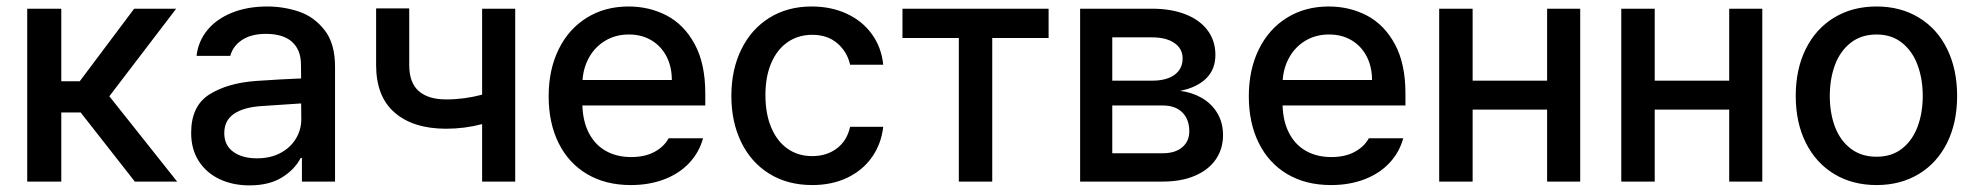

<svg xmlns="http://www.w3.org/2000/svg" viewBox="-20 -557 6063 589"><path d="M63.5 -530.3H168V-307.6H224.6L391.6 -530.3H520.5L315.4 -261.7L523.4 0H393.6L227.5 -211.9H168V0H63.5Z M764.6 -308.6Q797.9 -311 837.2 -313.2Q876.5 -315.4 903.8 -316.4L903.3 -358.4Q903.3 -403.8 876 -428.5Q848.6 -453.1 795.9 -453.1Q751.5 -453.1 723.1 -434.8Q694.8 -416.5 686.5 -385.7H583Q587.9 -429.7 615.7 -464.1Q643.6 -498.5 691.2 -517.8Q738.8 -537.1 799.8 -537.1Q850.1 -537.1 896.7 -521.5Q943.4 -505.9 975.6 -464.8Q1007.8 -423.8 1007.8 -352.5V0H906.2V-72.3H902.3Q884.3 -37.1 845 -12.7Q805.7 11.7 745.1 11.7Q694.3 11.7 653.8 -7.3Q613.3 -26.4 589.8 -62.7Q566.4 -99.1 566.4 -149.4Q566.4 -231.9 622.1 -267.1Q677.7 -302.2 764.6 -308.6ZM768.6 -71.3Q809.6 -71.3 840.3 -87.6Q871.1 -104 887.7 -131.6Q904.3 -159.2 904.3 -191.4L903.8 -239.7L779.3 -231.4Q726.1 -227.5 697 -207.3Q668 -187 668 -148.4Q668 -111.3 695.6 -91.3Q723.1 -71.3 768.6 -71.3Z M1560.5 0H1459V-176.3Q1405.3 -162.1 1348.6 -162.1Q1248 -162.1 1190.9 -211.4Q1133.8 -260.7 1133.8 -357.4V-531.2H1235.4V-357.4Q1235.4 -303.2 1264.6 -277.6Q1293.9 -252 1348.6 -252Q1404.3 -252 1459 -266.6V-530.3H1560.5Z M1663.1 -261.7Q1663.1 -342.8 1693.6 -405.3Q1724.1 -467.8 1779.8 -502.4Q1835.4 -537.1 1908.2 -537.1Q1972.2 -537.1 2025.4 -509.3Q2078.6 -481.4 2111.1 -421.6Q2143.6 -361.8 2143.6 -270.5V-233.4H1766.6Q1768.1 -184.1 1786.9 -148.2Q1805.7 -112.3 1838.9 -93.8Q1872.1 -75.2 1916 -75.2Q1958.5 -75.2 1987.8 -91.1Q2017.1 -106.9 2031.2 -132.8H2136.7Q2125 -89.8 2094.7 -57.4Q2064.5 -24.9 2018.3 -7.1Q1972.2 10.7 1915 10.7Q1837.9 10.7 1781 -22.9Q1724.1 -56.6 1693.6 -118.2Q1663.1 -179.7 1663.1 -261.7ZM2041 -311.5Q2041 -352.1 2024.7 -383.8Q2008.3 -415.5 1978.5 -433.3Q1948.7 -451.2 1909.2 -451.2Q1868.7 -451.2 1837.2 -432.4Q1805.7 -413.6 1787.6 -381.6Q1769.5 -349.6 1767.1 -311.5Z M2223.6 -262.7Q2223.6 -343.3 2254.2 -405.5Q2284.7 -467.8 2340.3 -502.4Q2396 -537.1 2469.7 -537.1Q2529.8 -537.1 2577.6 -514.9Q2625.5 -492.7 2654.8 -452.1Q2684.1 -411.6 2689.5 -358.4H2587.9Q2579.1 -397.9 2548.8 -424.1Q2518.6 -450.2 2471.7 -450.2Q2428.7 -450.2 2396.2 -427.7Q2363.8 -405.3 2345.9 -363.5Q2328.1 -321.8 2328.1 -265.6Q2328.1 -208 2345.9 -165.8Q2363.8 -123.5 2396 -100.8Q2428.2 -78.1 2471.7 -78.1Q2516.1 -78.1 2547.4 -101.8Q2578.6 -125.5 2587.9 -168H2689.5Q2683.6 -116.2 2655.5 -75.7Q2627.4 -35.2 2580.1 -12.2Q2532.7 10.7 2471.7 10.7Q2396 10.7 2339.8 -24.2Q2283.7 -59.1 2253.7 -121.1Q2223.6 -183.1 2223.6 -262.7Z M2748.5 -530.3H3196.8V-440.4H3023.9V0H2921.4V-440.4H2748.5Z M3293.5 -530.3H3514.2Q3573.2 -530.3 3617.2 -512.9Q3661.1 -495.6 3684.8 -463.6Q3708.5 -431.6 3708.5 -388.7Q3708.5 -343.8 3679.7 -315.9Q3650.9 -288.1 3600.1 -278.3Q3636.7 -273.9 3666.7 -256.6Q3696.8 -239.3 3714.4 -210Q3731.9 -180.7 3731.9 -142.6Q3731.9 -100.6 3710 -68.4Q3688 -36.1 3646.2 -18.1Q3604.5 0 3547.4 0H3293.5ZM3628.4 -154.3Q3628.4 -190.9 3606.9 -212.2Q3585.4 -233.4 3547.4 -233.4H3392.1V-86.9H3547.4Q3585 -86.9 3606.7 -105.2Q3628.4 -123.5 3628.4 -154.3ZM3607.9 -377.9Q3607.9 -407.7 3582.8 -425Q3557.6 -442.4 3514.2 -442.4H3392.1V-309.6H3515.1Q3558.6 -309.6 3583.3 -327.6Q3607.9 -345.7 3607.9 -377.9Z M3811 -261.7Q3811 -342.8 3841.6 -405.3Q3872.1 -467.8 3927.7 -502.4Q3983.4 -537.1 4056.2 -537.1Q4120.1 -537.1 4173.3 -509.3Q4226.6 -481.4 4259 -421.6Q4291.5 -361.8 4291.5 -270.5V-233.4H3914.6Q3916 -184.1 3934.8 -148.2Q3953.6 -112.3 3986.8 -93.8Q4020 -75.2 4064 -75.2Q4106.4 -75.2 4135.7 -91.1Q4165 -106.9 4179.2 -132.8H4284.7Q4272.9 -89.8 4242.7 -57.4Q4212.4 -24.9 4166.3 -7.1Q4120.1 10.7 4063 10.7Q3985.8 10.7 3929 -22.9Q3872.1 -56.6 3841.6 -118.2Q3811 -179.7 3811 -261.7ZM4189 -311.5Q4189 -352.1 4172.6 -383.8Q4156.2 -415.5 4126.5 -433.3Q4096.7 -451.2 4057.1 -451.2Q4016.6 -451.2 3985.1 -432.4Q3953.6 -413.6 3935.5 -381.6Q3917.5 -349.6 3915 -311.5Z M4497.6 -309.6H4726.1V-530.3H4827.6V0H4726.1V-220.7H4497.6V0H4395V-530.3H4497.6Z M5056.2 -309.6H5284.7V-530.3H5386.2V0H5284.7V-220.7H5056.2V0H4953.6V-530.3H5056.2Z M5488.8 -262.7Q5488.8 -344.7 5519.5 -406.7Q5550.3 -468.8 5606.4 -502.9Q5662.6 -537.1 5736.8 -537.1Q5810.5 -537.1 5866.7 -502.9Q5922.9 -468.8 5953.4 -406.5Q5983.9 -344.2 5983.9 -262.7Q5983.9 -181.2 5953.4 -119.4Q5922.9 -57.6 5866.7 -23.4Q5810.5 10.7 5736.8 10.7Q5662.6 10.7 5606.4 -23.4Q5550.3 -57.6 5519.5 -119.4Q5488.8 -181.2 5488.8 -262.7ZM5878.4 -262.7Q5878.4 -314.9 5862.5 -357.7Q5846.7 -400.4 5814.7 -425.8Q5782.7 -451.2 5736.8 -451.2Q5689.9 -451.2 5657.5 -425.8Q5625 -400.4 5609.1 -357.7Q5593.3 -314.9 5593.3 -262.7Q5593.3 -210.4 5609.1 -168.2Q5625 -126 5657.5 -101.1Q5689.9 -76.2 5736.8 -76.2Q5783.2 -76.2 5814.9 -101.1Q5846.7 -126 5862.5 -168.2Q5878.4 -210.4 5878.4 -262.7Z"/></svg>

Font: Pretendard JP Medium
Style: Regular
Weight: 500
Designer: Base glyphs from Inter by Rasmus Andersson; Hangeul glyphs from Noto Sans CJK(Source Han Sans) by Jang Soo-young and Kan
Foundry: Kil Hyung-jin
Version: Version 1.309